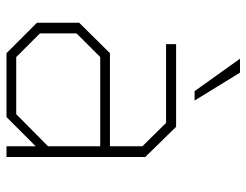

<svg xmlns="http://www.w3.org/2000/svg" viewBox="-104 -656 760 592"><g transform="rotate(90 276.0 -360.0)"><path d="M261 -580 161 -720H204L290 -580ZM144 0 50 -94V-224L144 -319H431V-419L359 -492H116V-523H371L464 -428V0H431V-90L341 0ZM156 -30H332L431 -128V-289H156L83 -216V-103Z"/></g></svg>

Font: Tomorrow ExtraLight
Style: Regular
Weight: 275
Designer: Tony de Marco, Monica Rizzolli
Foundry: Just in Type
Version: Version 2.002